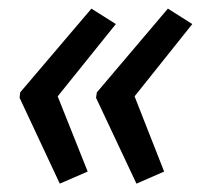

<svg xmlns="http://www.w3.org/2000/svg" viewBox="-20 -489 471 450"><path d="M120.1 -58.6 25.9 -259.8 27.3 -272.5 194.3 -468.8 251.5 -432.6 115.2 -263.2 185.5 -86.9ZM299.8 -58.6 205.1 -259.8 207 -272.5 373.5 -468.8 430.7 -432.6 295.4 -263.2 364.7 -86.9Z"/></svg>

Font: Open Sans Condensed Medium
Style: Italic
Weight: 500
Width: 3
Italic angle: -12°
Designer: Monotype Design Team
Foundry: Monotype Imaging Inc.
Version: Version 3.000